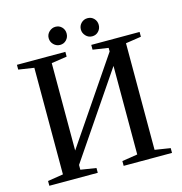

<svg xmlns="http://www.w3.org/2000/svg" viewBox="-115 -899 952 1004"><g transform="rotate(-15 361.0 -397.5)"><path d="M28.8 0V-25.9L112.8 -39.1V-616.2L28.8 -628.9V-654.8H291V-628.9L207 -616.2V-143.1L515.1 -596.7V-616.2L431.2 -628.9V-654.8H692.9V-628.9L608.9 -616.2V-39.1L692.9 -25.9V0H431.2V-25.9L515.1 -39.1V-518.6L207 -64.9V-39.1L291 -25.9V0ZM496.1 -746.1Q496.1 -725.6 482.4 -711.2Q468.8 -696.8 448.2 -696.8Q427.7 -696.8 413.6 -711.9Q399.4 -727.1 399.4 -746.1Q399.4 -766.6 413.6 -780.8Q427.7 -794.9 448.2 -794.9Q468.8 -794.9 482.4 -780.8Q496.1 -766.6 496.1 -746.1ZM322.3 -746.1Q322.3 -725.6 308.6 -711.2Q294.9 -696.8 274.4 -696.8Q254.4 -696.8 239.7 -711.4Q225.1 -726.1 225.1 -746.1Q225.1 -766.6 240.2 -780.8Q255.4 -794.9 274.4 -794.9Q294.9 -794.9 308.6 -780.8Q322.3 -766.6 322.3 -746.1Z"/></g></svg>

Font: Tinos
Style: Regular
Weight: 400
Designer: Steve Matteson
Foundry: Monotype Imaging Inc.
Version: Version 1.23